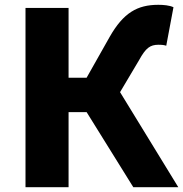

<svg xmlns="http://www.w3.org/2000/svg" viewBox="-20 -778 761 798"><path d="M86 0H265V-312H340L534 0H721L479 -395L558 -528C586 -579 604 -592 639 -592C646 -592 659 -592 671 -588L701 -748C684 -756 659 -758 638 -758C551 -758 493 -725 436 -625L340 -455H265V-745H86Z"/></svg>

Font: Noto Sans HK Black
Style: Regular
Weight: 900
Designer: Ryoko NISHIZUKA 西塚涼子 (kana, bopomofo & ideographs); Paul D. Hunt (Latin, Greek & Cyrillic); Sandoll Communications 산돌커뮤니
Foundry: Adobe
Version: Version 2.004;hotconv 1.0.118;makeotfexe 2.5.65603